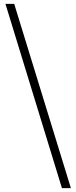

<svg xmlns="http://www.w3.org/2000/svg" viewBox="-20 -792 392 986"><path d="M344 174H298L8 -772H53Z"/></svg>

Font: Noto Serif SC
Style: Regular
Weight: 400
Designer: Ryoko NISHIZUKA 西塚涼子 (kana & ideographs); Frank Grießhammer (Latin, Greek & Cyrillic); Wenlong ZHANG 张文龙 (bopomofo); San
Foundry: Adobe
Version: Version 2.002-H1;hotconv 1.1.0;makeotfexe 2.6.0